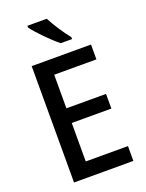

<svg xmlns="http://www.w3.org/2000/svg" viewBox="-171 -1024 844 1107"><g transform="rotate(-20 250.5 -470.5)"><path d="M260 -941H141V-931C168 -892 244 -815 288 -781H357V-793C327 -829 283 -896 260 -941ZM449 0V-91H190V-327H433V-417H190V-623H449V-714H85V0Z"/></g></svg>

Font: Noto Sans Devanagari SemiCondensed Medium
Style: Regular
Weight: 500
Width: 4
Designer: Jelle Bosma - Monotype Design Team
Foundry: Monotype Imaging Inc.
Version: Version 2.004